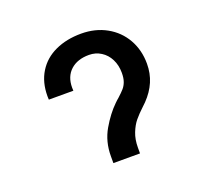

<svg xmlns="http://www.w3.org/2000/svg" viewBox="-94 -619 788 732"><g transform="rotate(-20 300.0 -253.0)"><path d="M335.5 -212Q344 -220.5 352 -227Q368.5 -242 377.2 -252Q386 -262 391.2 -276.2Q396.5 -290.5 396.5 -312Q396.5 -343 384.2 -367.2Q372 -391.5 350.2 -405.2Q328.5 -419 301.5 -419Q254.5 -419 226.8 -393.8Q199 -368.5 199 -323.5Q199 -315.5 199.5 -311H100Q99.5 -316 99.5 -325Q99.5 -381.5 124.8 -422.2Q150 -463 195.8 -484.2Q241.5 -505.5 301.5 -505.5Q358.5 -505.5 403.5 -480.5Q448.5 -455.5 473.5 -411.5Q498.5 -367.5 498.5 -312Q498.5 -273 484.2 -239.5Q470 -206 441 -176L427.5 -163Q405.5 -142.5 391.2 -125.2Q377 -108 366.8 -82.2Q356.5 -56.5 356.5 -22.5V0.5H248.5V-27.5Q248.5 -86.5 276 -133.8Q303.5 -181 335.5 -212Z"/></g></svg>

Font: JuliaMono ExtraBold
Style: Regular
Weight: 800
Monospace: yes
Designer: cormullion
Foundry: corm
Version: Version 0.055; ttfautohint (v1.8.4)